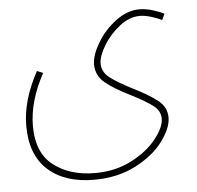

<svg xmlns="http://www.w3.org/2000/svg" viewBox="-47 -421 716 698"><g transform="rotate(-5 311.0 -71.5)"><path d="M96 -182 118 -173Q64 -74 64 17Q64 114 123.5 160Q183 206 275 206Q349 206 408 175.5Q467 145 500 103Q533 61 533 30Q533 2 508 -17.5Q483 -37 430 -64Q369 -94 337 -120.5Q305 -147 305 -188Q305 -221 331.5 -265.5Q358 -310 400 -341.5Q442 -373 486 -373Q509 -373 534 -365.5Q559 -358 576 -349L566 -327Q550 -335 527 -342Q504 -349 486 -349Q448 -349 411.5 -320.5Q375 -292 352 -253.5Q329 -215 329 -189Q329 -158 356 -137Q383 -116 438 -88Q498 -58 528 -33.5Q558 -9 558 28Q558 66 522.5 114Q487 162 421 196Q355 230 269 230Q163 230 101.5 175Q40 120 40 13Q40 -79 96 -182Z"/></g></svg>

Font: Noto Sans Arabic CondThin
Style: Regular
Weight: 250
Width: 3
Designer: Nadine Chahine
Foundry: Monotype Imaging Inc.
Version: Version 1.001